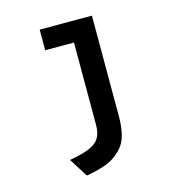

<svg xmlns="http://www.w3.org/2000/svg" viewBox="-108 -603 832 909"><g transform="rotate(-15 308.0 -148.5)"><path d="M206 214 148 122Q209.5 111.5 245 96.8Q280.5 82 295.2 57.8Q310 33.5 310 -5V-511H425V-13Q425 31 415.2 71.8Q405.5 112.5 377 141Q341 177 295.8 192Q250.5 207 206 214ZM169 -410V-511H425V-410Z"/></g></svg>

Font: Overpass Mono
Style: Bold
Weight: 700
Monospace: yes
Designer: Delve Withrington, Dave Bailey
Foundry: Delve Fonts LLC
Version: Version 4.000